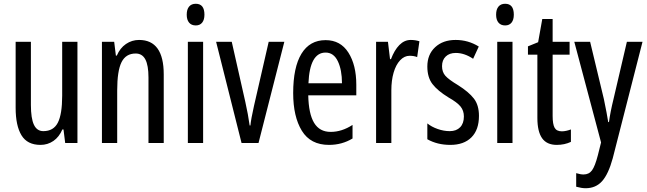

<svg xmlns="http://www.w3.org/2000/svg" viewBox="-20 -759 3434 1019"><path d="M391 0H326L317 -72H311Q294 -32 263.5 -11Q233 10 195 10Q125 10 94 -41Q63 -92 63 -187V-537H144V-202Q144 -131 160 -97Q176 -63 210 -63Q264 -63 287 -108Q310 -153 310 -251V-537H391Z M849 -364V0H768V-348Q768 -412 751.5 -443.5Q735 -475 700 -475Q648 -475 625 -429Q602 -383 602 -279V0H521V-537H586L595 -464H600Q617 -504 648.5 -525.5Q680 -547 718 -547Q849 -547 849 -364Z M1065 -681Q1065 -654 1053 -639Q1041 -624 1019 -624Q996 -624 983.5 -639Q971 -654 971 -681Q971 -709 983.5 -724Q996 -739 1019 -739Q1065 -739 1065 -681ZM1058 0H977V-537H1058Z M1127 -537H1210L1282 -218Q1297 -151 1305 -93H1309Q1312 -126 1328 -197L1406 -537H1489L1352 0H1262Z M1871 -309V-253H1616Q1618 -155 1647 -107Q1676 -59 1735 -59Q1794 -59 1851 -96V-24Q1795 10 1726 10Q1628 10 1582 -65Q1536 -140 1536 -265Q1536 -402 1580 -474Q1624 -546 1708 -546Q1787 -546 1829 -480Q1871 -414 1871 -309ZM1617 -317H1795Q1795 -388 1773 -434Q1751 -480 1708 -480Q1624 -480 1617 -317Z M2206 -540 2194 -456Q2177 -463 2154 -463Q2126 -463 2103.5 -439Q2081 -415 2069 -373.5Q2057 -332 2057 -280V0H1976V-537H2039L2050 -445H2055Q2073 -493 2099.5 -520Q2126 -547 2160 -547Q2184 -547 2206 -540Z M2370 10Q2301 10 2248 -20V-104Q2270 -86 2302.5 -74.5Q2335 -63 2367 -63Q2402 -63 2422 -83.5Q2442 -104 2442 -141Q2442 -172 2424 -194Q2406 -216 2360 -242Q2303 -277 2275.5 -312.5Q2248 -348 2248 -406Q2248 -470 2289.5 -508.5Q2331 -547 2398 -547Q2465 -547 2521 -512L2491 -447Q2445 -478 2399 -478Q2365 -478 2345.5 -459Q2326 -440 2326 -408Q2326 -377 2343.5 -357Q2361 -337 2411 -307Q2468 -271 2495 -236Q2522 -201 2522 -144Q2522 -70 2482 -30Q2442 10 2370 10Z M2707 -681Q2707 -654 2695 -639Q2683 -624 2661 -624Q2638 -624 2625.5 -639Q2613 -654 2613 -681Q2613 -709 2625.5 -724Q2638 -739 2661 -739Q2707 -739 2707 -681ZM2700 0H2619V-537H2700Z M3010 -72V-6Q2976 10 2935 10Q2882 10 2857 -25.5Q2832 -61 2832 -133V-469H2782V-513L2836 -535L2858 -658H2913V-537H3003V-469H2913V-143Q2913 -100 2923.5 -81Q2934 -62 2962 -62Q2983 -62 3010 -72Z M3112 -537 3185 -233Q3202 -151 3208 -111H3212Q3219 -164 3236 -233L3307 -537H3390L3232 81Q3209 165 3175.5 202.5Q3142 240 3088 240Q3067 240 3038 232V160Q3061 167 3077 167Q3106 167 3122 145Q3138 123 3153 65L3170 -3L3028 -537Z"/></svg>

Font: Noto Sans UI Cond
Style: Regular
Weight: 400
Width: 3
Designer: Monotype Design Team
Foundry: Monotype Imaging Inc.
Version: Version 1.001